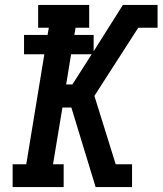

<svg xmlns="http://www.w3.org/2000/svg" viewBox="-20 -755 656 775"><path d="M31 0V-92H86L159 -536H77V-614H172L177 -643H134V-735H340V-643H285L280 -614H358V-548L476 -735H616V-643H538L361 -368L447 -92H513V0H366L268 -321H232L194 -92H237V0ZM247 -414H272L292 -445L350 -536H267Z"/></svg>

Font: Iosevka Etoile SmBdObl
Style: Regular
Weight: 600
Italic angle: -9°
Designer: Belleve Invis
Foundry: Belleve Invis
Version: Version 15.5.2; ttfautohint (v1.8.4)